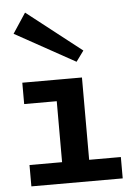

<svg xmlns="http://www.w3.org/2000/svg" viewBox="-55 -828 605 869"><g transform="rotate(-5 247.5 -393.0)"><path d="M200 -30V-471H323V-30ZM52 0V-97H467V0ZM52 -374V-471H291V-374ZM305 -544 32 -695 92 -786 340 -592Z"/></g></svg>

Font: BioRhyme SemiExpanded SemiBold
Style: Regular
Weight: 600
Width: 6
Designer: Aoife Mooney
Foundry: Aoife Mooney Type
Version: Version 1.600;gftools[0.9.33]